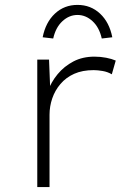

<svg xmlns="http://www.w3.org/2000/svg" viewBox="-20 -763 536 783"><path d="M132 0V-520H180L185 -394L174 -388Q188 -428 215 -460.5Q242 -493 279.5 -512.5Q317 -532 365 -532Q390 -532 413 -527.5Q436 -523 452 -516L436 -460Q419 -470 398.5 -473.5Q378 -477 362 -477Q316 -477 282.5 -462Q249 -447 226.5 -420.5Q204 -394 193 -361.5Q182 -329 182 -295V0ZM197 -606 154 -611Q166 -672 204 -707.5Q242 -743 296 -743Q350 -743 388 -707.5Q426 -672 438 -611L395 -606Q385 -651 357.5 -676.5Q330 -702 296 -702Q262 -702 234.5 -676.5Q207 -651 197 -606Z"/></svg>

Font: Lexend Exa ExtraLight
Style: Regular
Weight: 250
Designer: Bonnie Shaver-Troup, Thomas Jockin
Foundry: Lexend
Version: Version 1.007